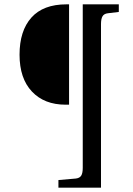

<svg xmlns="http://www.w3.org/2000/svg" viewBox="-20 -730 612 884"><path d="M249 134V99L329 92Q347 90 354 78.5Q361 67 361 43V-710H527V-675L477 -669Q459 -667 452 -655Q445 -643 445 -619V134ZM282 -248Q184 -248 127 -308.5Q70 -369 70 -478Q70 -588 124.5 -649Q179 -710 286 -710H298V-248Z"/></svg>

Font: Literata 36pt
Style: Regular
Weight: 400
Designer: Latin by Veronika Burian and Jose Scaglione. Greek by Irene Vlachou. Cyrillic by Vera Evstafieva.
Foundry: TypeTogether
Version: Version 3.002